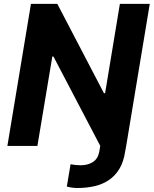

<svg xmlns="http://www.w3.org/2000/svg" viewBox="-20 -747 787 983"><path d="M17.8 0 138.5 -727.3H273.4L512.1 -269.9H518.1L593.8 -727.3H746.8L626.1 0L620.7 29.1Q612.9 81 591.8 116.5Q570.7 152 538.7 174Q506.7 196 465.4 205.8Q424 215.6 375.7 215.6Q363.3 215.6 348.7 213.6Q334.2 211.6 322.1 208.1L341.3 93.8Q364.3 99.1 392.8 99.1Q430 99.1 455.6 82.6Q481.2 66.1 487.9 31.2L493.3 0L253.6 -457.7H247.9L171.5 0Z"/></svg>

Font: Inter P
Style: Bold Italic
Weight: 700
Italic angle: 9.39999°
Designer: Rasmus Andersson
Foundry: rsms
Version: Version 3.018;git-588b23468